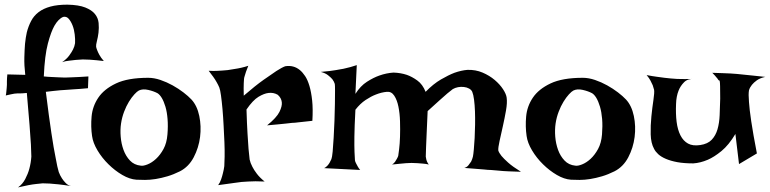

<svg xmlns="http://www.w3.org/2000/svg" viewBox="-20 -773 3320 828"><path d="M57.6 35.2Q77.1 21.5 88.9 -1Q100.6 -23.4 106.4 -44.9Q113.3 -70.3 115.2 -97.7Q115.2 -114.3 113.3 -150.4Q111.3 -180.7 107.4 -233.9Q103.5 -287.1 95.7 -372.1Q85 -371.1 77.1 -370.6Q69.3 -370.1 64.5 -370.1H53.7Q48.8 -370.1 42 -369.1Q36.1 -368.2 26.9 -366.2Q17.6 -364.3 4.9 -361.3Q6.8 -369.1 7.3 -377.4Q7.8 -385.7 8.8 -392.6Q9.8 -400.4 9.8 -407.2V-421.9Q9.8 -428.7 10.3 -436.5Q10.7 -444.3 11.7 -452.1L88.9 -450.2Q84 -492.2 85 -525.9Q85.9 -559.6 87.9 -584Q90.8 -612.3 95.7 -633.8Q102.5 -660.2 114.3 -682.6Q126 -705.1 146.5 -720.7Q167 -736.3 197.3 -744.6Q227.5 -752.9 270.5 -752.9Q319.3 -752 347.7 -740.7Q376 -729.5 389.6 -712.4Q403.3 -695.3 405.3 -673.8Q407.2 -652.3 404.8 -632.3Q402.3 -612.3 397.9 -595.7Q393.6 -579.1 394.5 -571.3Q395.5 -565.4 399.4 -555.7Q402.3 -547.9 408.7 -536.1Q415 -524.4 427.7 -509.8Q412.1 -511.7 396.5 -513.2Q380.9 -514.6 367.2 -515.6Q351.6 -516.6 336.9 -516.6Q322.3 -515.6 306.6 -514.6Q293 -512.7 277.3 -511.2Q261.7 -509.8 248 -504.9Q267.6 -518.6 278.3 -533.2Q289.1 -547.9 294.9 -559.6Q301.8 -573.2 303.7 -586.9Q304.7 -603.5 302.2 -624.5Q299.8 -645.5 293 -663.1Q286.1 -680.7 276.4 -691.9Q266.6 -703.1 252.9 -700.2Q232.4 -692.4 214.8 -662.1Q200.2 -636.7 186.5 -585.4Q172.9 -534.2 168.9 -443.4Q187.5 -441.4 203.6 -440.9Q219.7 -440.4 232.4 -439.5Q247.1 -438.5 259.8 -438.5Q272.5 -438.5 288.1 -439.5Q301.8 -440.4 320.3 -440.9Q338.9 -441.4 361.3 -443.4L359.4 -392.6Q341.8 -390.6 325.2 -389.6Q308.6 -388.7 295.9 -387.7Q281.2 -386.7 268.6 -385.7Q254.9 -384.8 240.2 -383.8Q227.5 -382.8 211.4 -380.9Q195.3 -378.9 177.7 -377Q191.4 -266.6 201.7 -198.7Q211.9 -130.9 219.7 -93.8Q227.5 -49.8 233.4 -31.2Q239.3 -15.6 247.1 -3.9Q253.9 6.8 263.7 16.6Q273.4 26.4 286.1 29.3Q254.9 24.4 232.4 22Q210 19.5 194.3 18.6Q176.8 17.6 164.1 17.6Q152.3 18.6 135.7 20.5Q107.4 23.4 57.6 35.2Z M619.1 -437.5Q644.5 -437.5 671.9 -428.2Q699.2 -418.9 724.6 -404.8Q750 -390.6 771 -374.5Q792 -358.4 805.7 -343.8Q830.1 -317.4 839.4 -272.9Q848.6 -228.5 842.8 -182.1Q836.9 -135.7 815.4 -94.7Q793.9 -53.7 755.9 -34.2Q728.5 -20.5 702.1 -12.7Q675.8 -4.9 651.4 -1Q627 2.9 605.5 2.9Q584 2.9 568.4 2Q539.1 0 507.3 -18.6Q475.6 -37.1 447.8 -64.5Q419.9 -91.8 400.4 -124.5Q380.9 -157.2 377 -186.5Q371.1 -226.6 375 -270.5Q378.9 -314.5 403.8 -351.6Q428.7 -388.7 480 -413.1Q531.2 -437.5 619.1 -437.5ZM586.9 -58.6Q597.7 -56.6 616.2 -64Q634.8 -71.3 652.8 -87.9Q670.9 -104.5 685.1 -130.4Q699.2 -156.2 702.1 -193.4Q705.1 -229.5 702.6 -259.8Q700.2 -290 693.4 -313Q686.5 -335.9 677.7 -350.6Q668.9 -365.2 659.2 -371.1Q642.6 -379.9 619.1 -385.3Q595.7 -390.6 579.1 -382.8Q571.3 -378.9 559.6 -366.2Q547.9 -353.5 536.1 -334.5Q524.4 -315.4 515.1 -291Q505.9 -266.6 502 -240.2Q498 -213.9 500.5 -183.6Q502.9 -153.3 512.7 -126.5Q522.5 -99.6 540.5 -80.6Q558.6 -61.5 586.9 -58.6Z M879.9 -467.8Q898.4 -466.8 913.6 -467.3Q928.7 -467.8 939.5 -468.8Q952.1 -469.7 961.9 -470.7Q976.6 -472.7 992.2 -475.6Q1005.9 -477.5 1021 -481Q1036.1 -484.4 1050.8 -489.3Q1044.9 -474.6 1041 -463.9Q1037.1 -453.1 1035.2 -445.3Q1032.2 -436.5 1032.2 -430.7Q1031.2 -423.8 1031.2 -414.1Q1030.3 -397.5 1031.2 -360.4Q1082 -404.3 1116.7 -428.7Q1151.4 -453.1 1171.9 -466.8Q1196.3 -482.4 1210 -487.3Q1246.1 -493.2 1273.4 -470.7Q1285.2 -460.9 1295.9 -444.8Q1306.6 -428.7 1314.5 -402.3Q1322.3 -376 1326.2 -339.4Q1330.1 -302.7 1327.1 -252Q1306.6 -250 1290.5 -248Q1274.4 -246.1 1263.7 -245.1Q1251 -243.2 1240.2 -243.2L1213.9 -240.2Q1200.2 -238.3 1180.2 -236.8Q1160.2 -235.4 1131.8 -232.4Q1172.9 -265.6 1185.1 -290.5Q1197.3 -315.4 1195.3 -332Q1193.4 -350.6 1177.7 -364.3Q1159.2 -375 1137.7 -372.1Q1119.1 -370.1 1094.7 -355.5Q1070.3 -340.8 1043 -300.8Q1044.9 -238.3 1047.4 -197.3Q1049.8 -156.2 1051.8 -130.9Q1054.7 -101.6 1056.6 -85Q1059.6 -70.3 1068.4 -53.7Q1075.2 -40 1087.9 -23.4Q1100.6 -6.8 1121.1 9.8Q1078.1 7.8 1050.8 9.8Q1034.2 10.7 1021.5 11.7Q1007.8 13.7 992.2 15.6Q978.5 17.6 960.4 20Q942.4 22.5 920.9 25.4Q928.7 14.6 933.6 0.5Q938.5 -13.7 941.4 -26.4Q945.3 -41 947.3 -56.6Q948.2 -70.3 948.7 -97.7Q949.2 -125 947.8 -159.7Q946.3 -194.3 944.3 -231.9Q942.4 -269.5 939.5 -302.7Q936.5 -335.9 933.1 -360.8Q929.7 -385.7 925.8 -395.5Q920.9 -407.2 914.1 -418.9Q908.2 -429.7 899.4 -441.9Q890.6 -454.1 879.9 -467.8Z M1363.3 -462.9Q1385.7 -464.8 1401.9 -466.8Q1418 -468.8 1428.7 -470.7Q1441.4 -472.7 1450.2 -474.6Q1459 -475.6 1469.7 -478.5Q1479.5 -480.5 1491.7 -483.9Q1503.9 -487.3 1518.6 -492.2L1512.7 -368.2Q1534.2 -402.3 1562.5 -420.4Q1590.8 -438.5 1616.2 -447.3Q1646.5 -458 1676.8 -460Q1708 -459 1734.4 -450.2Q1756.8 -442.4 1779.8 -425.8Q1802.7 -409.2 1815.4 -377Q1848.6 -411.1 1881.3 -430.2Q1914.1 -449.2 1939.5 -459Q1969.7 -469.7 1996.1 -471.7Q2031.2 -472.7 2061 -460Q2090.8 -447.3 2113.3 -428.2Q2135.7 -409.2 2149.4 -388.2Q2163.1 -367.2 2165 -351.6Q2168 -330.1 2162.1 -296.4Q2156.2 -262.7 2148.4 -228Q2140.6 -193.4 2134.3 -164.6Q2127.9 -135.7 2128.9 -124Q2131.8 -114.3 2142.6 -100.6Q2152.3 -88.9 2171.4 -71.8Q2190.4 -54.7 2226.6 -32.2Q2195.3 -33.2 2171.4 -34.2Q2147.5 -35.2 2130.9 -37.1Q2111.3 -39.1 2096.7 -40Q2085 -40 2068.4 -42Q2054.7 -43 2032.7 -44.9Q2010.7 -46.9 1982.4 -48.8Q1993.2 -51.8 2000 -60.1Q2006.8 -68.4 2011.7 -76.2Q2016.6 -85.9 2019.5 -97.7Q2021.5 -107.4 2023.4 -128.9Q2025.4 -150.4 2026.9 -177.7Q2028.3 -205.1 2028.8 -235.4Q2029.3 -265.6 2028.3 -293Q2027.3 -320.3 2024.4 -342.8Q2021.5 -365.2 2016.6 -377Q2012.7 -385.7 2002.9 -391.1Q1993.2 -396.5 1980.5 -397.9Q1967.8 -399.4 1955.1 -397Q1942.4 -394.5 1932.6 -388.7Q1923.8 -381.8 1909.2 -370.1Q1896.5 -359.4 1876 -340.8Q1855.5 -322.3 1824.2 -293.9Q1821.3 -232.4 1819.8 -194.8Q1818.4 -157.2 1817.4 -137.7Q1816.4 -114.3 1816.4 -105.5Q1815.4 -97.7 1817.4 -90.8Q1819.3 -76.2 1829.1 -63.5Q1817.4 -66.4 1804.2 -67.4Q1791 -68.4 1780.3 -69.3Q1767.6 -70.3 1754.9 -70.3Q1744.1 -70.3 1731.4 -69.3Q1720.7 -68.4 1705.1 -66.9Q1689.5 -65.4 1670.9 -63.5Q1678.7 -68.4 1683.6 -75.2Q1688.5 -82 1691.4 -87.9Q1695.3 -94.7 1697.3 -100.6Q1698.2 -106.4 1701.2 -129.4Q1704.1 -152.3 1705.1 -183.6Q1706.1 -214.8 1705.1 -249.5Q1704.1 -284.2 1698.2 -313Q1692.4 -341.8 1680.2 -360.4Q1668 -378.9 1648.4 -377Q1625 -375 1600.6 -365.2Q1580.1 -357.4 1556.6 -341.8Q1533.2 -326.2 1512.7 -299.8Q1508.8 -226.6 1508.3 -183.6Q1507.8 -140.6 1508.8 -118.2Q1509.8 -91.8 1510.7 -82Q1511.7 -75.2 1515.6 -68.4Q1518.6 -62.5 1522.9 -54.7Q1527.3 -46.9 1533.2 -40L1377.9 -47.9Q1385.7 -51.8 1391.6 -58.1Q1397.5 -64.5 1401.4 -71.3Q1405.3 -79.1 1409.2 -86.9Q1412.1 -93.8 1414.6 -119.1Q1417 -144.5 1418.9 -179.2Q1420.9 -213.9 1422.4 -252.4Q1423.8 -291 1424.3 -324.7Q1424.8 -358.4 1424.8 -382.3Q1424.8 -406.2 1423.8 -411.1Q1420.9 -420.9 1413.1 -431.6Q1406.2 -439.5 1394.5 -448.7Q1382.8 -458 1363.3 -462.9Z M2493.2 -437.5Q2518.6 -437.5 2545.9 -428.2Q2573.2 -418.9 2598.6 -404.8Q2624 -390.6 2645 -374.5Q2666 -358.4 2679.7 -343.8Q2704.1 -317.4 2713.4 -272.9Q2722.7 -228.5 2716.8 -182.1Q2710.9 -135.7 2689.5 -94.7Q2668 -53.7 2629.9 -34.2Q2602.5 -20.5 2576.2 -12.7Q2549.8 -4.9 2525.4 -1Q2501 2.9 2479.5 2.9Q2458 2.9 2442.4 2Q2413.1 0 2381.3 -18.6Q2349.6 -37.1 2321.8 -64.5Q2293.9 -91.8 2274.4 -124.5Q2254.9 -157.2 2251 -186.5Q2245.1 -226.6 2249 -270.5Q2252.9 -314.5 2277.8 -351.6Q2302.7 -388.7 2354 -413.1Q2405.3 -437.5 2493.2 -437.5ZM2460.9 -58.6Q2471.7 -56.6 2490.2 -64Q2508.8 -71.3 2526.9 -87.9Q2544.9 -104.5 2559.1 -130.4Q2573.2 -156.2 2576.2 -193.4Q2579.1 -229.5 2576.7 -259.8Q2574.2 -290 2567.4 -313Q2560.5 -335.9 2551.8 -350.6Q2543 -365.2 2533.2 -371.1Q2516.6 -379.9 2493.2 -385.3Q2469.7 -390.6 2453.1 -382.8Q2445.3 -378.9 2433.6 -366.2Q2421.9 -353.5 2410.2 -334.5Q2398.4 -315.4 2389.2 -291Q2379.9 -266.6 2376 -240.2Q2372.1 -213.9 2374.5 -183.6Q2377 -153.3 2386.7 -126.5Q2396.5 -99.6 2414.6 -80.6Q2432.6 -61.5 2460.9 -58.6Z M2768.6 -449.2Q2793.9 -444.3 2813 -441.9Q2832 -439.5 2845.7 -437.5Q2861.3 -435.5 2873 -434.6Q2884.8 -433.6 2900.4 -432.6Q2926.8 -431.6 2974.6 -432.6Q2946.3 -434.6 2930.2 -418.5Q2914.1 -402.3 2906.2 -381.8Q2896.5 -357.4 2895.5 -325.2Q2893.6 -282.2 2897.9 -247.6Q2902.3 -212.9 2914.6 -189Q2926.8 -165 2947.3 -153.8Q2967.8 -142.6 3000 -147.5Q3032.2 -152.3 3049.3 -170.4Q3066.4 -188.5 3074.2 -215.3Q3082 -242.2 3083.5 -276.4Q3085 -310.5 3085.9 -347.7Q3085.9 -384.8 3085.4 -400.9Q3085 -417 3084 -421.9Q3083 -426.8 3081.1 -426.3Q3079.1 -425.8 3076.2 -430.7Q3074.2 -434.6 3070.3 -438.5Q3067.4 -442.4 3062.5 -447.8Q3057.6 -453.1 3051.8 -459Q3077.1 -458 3097.2 -457.5Q3117.2 -457 3130.9 -456.1Q3146.5 -455.1 3158.2 -454.1Q3168.9 -453.1 3186.5 -451.2Q3201.2 -449.2 3224.6 -447.3Q3248 -445.3 3280.3 -441.4Q3257.8 -436.5 3244.1 -426.8Q3230.5 -417 3222.7 -407.2Q3213.9 -396.5 3210 -383.8Q3207 -367.2 3210 -333Q3211.9 -302.7 3219.7 -250Q3227.5 -197.3 3244.1 -111.3L3167 -65.4L3151.4 -195.3Q3123 -147.5 3091.3 -121.6Q3059.6 -95.7 3032.2 -84Q3000 -70.3 2969.7 -68.4Q2929.7 -68.4 2900.9 -73.7Q2872.1 -79.1 2851.6 -87.9Q2831.1 -96.7 2818.8 -107.9Q2806.6 -119.1 2800.8 -130.9Q2787.1 -155.3 2786.1 -193.8Q2785.2 -232.4 2789.1 -271Q2793 -309.6 2797.9 -341.8Q2802.7 -374 2800.8 -385.7Q2798.8 -394.5 2794.9 -405.3Q2791 -414.1 2785.2 -425.3Q2779.3 -436.5 2768.6 -449.2Z"/></svg>

Font: Irish Grover
Style: Regular
Weight: 400
Designer: Squid
Foundry: Font Diner, Inc DBA Sideshow
Version: Version 1.001